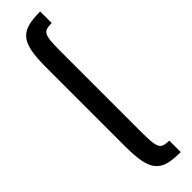

<svg xmlns="http://www.w3.org/2000/svg" viewBox="-335 -858 948 948"><g transform="rotate(-45 139.5 -384.0)"><path d="M239.3 107.4Q189 107.4 155.5 99.1Q122.1 90.8 102.1 68.1Q82 45.4 73.5 3.7Q64.9 -38.1 64.9 -104.5V-662.6Q64.9 -729 73.5 -770.8Q82 -812.5 102.1 -835Q122.1 -857.4 155.5 -866Q189 -874.5 239.3 -874.5V-793.9Q217.3 -793.9 203.9 -790Q190.4 -786.1 183.3 -773.4Q176.3 -760.7 173.8 -734.6Q171.4 -708.5 171.4 -664.6V-102.5Q171.4 -58.6 173.8 -32.5Q176.3 -6.3 183.3 6.3Q190.4 19 203.9 23.2Q217.3 27.3 239.3 27.3Z"/></g></svg>

Font: Antonio Medium
Style: Regular
Weight: 500
Designer: Vernon Adams
Foundry: Vernon Adams
Version: Version 1.002